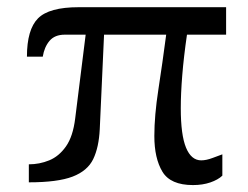

<svg xmlns="http://www.w3.org/2000/svg" viewBox="-20 -520 704 546"><path d="M528.8 6.3Q464.8 6.3 441.9 -31.7Q418.9 -69.8 418.9 -133.3Q418.9 -190.9 430.4 -265.6Q441.9 -340.3 452.6 -421.4H275.9L263.7 -152.8Q261.2 -101.1 245.1 -67.6Q229 -34.2 186.5 -17.8Q144 -1.5 62 -1.5V-52.7Q92.3 -52.7 119.9 -64Q147.5 -75.2 167.5 -103.5Q187.5 -131.8 193.8 -183.1L223.6 -421.4H164.1Q135.7 -421.4 120.8 -403.8Q106 -386.2 101.6 -358.9H56.6Q56.6 -436 88.1 -467.8Q119.6 -499.5 203.6 -499.5H623V-421.4H511.7Q502.4 -357.4 498.3 -305.7Q494.1 -253.9 494.1 -212.4Q494.1 -136.2 509 -100.1Q523.9 -64 552.2 -64Q566.4 -64 584.5 -70.8Q602.5 -77.6 612.3 -81.1V-20.5Q600.1 -8.8 578.1 -1.2Q556.2 6.3 528.8 6.3Z"/></svg>

Font: Pontano Sans
Style: Regular
Weight: 400
Designer: Vernon Adams
Foundry: Vernon Adams
Version: Version 2.001